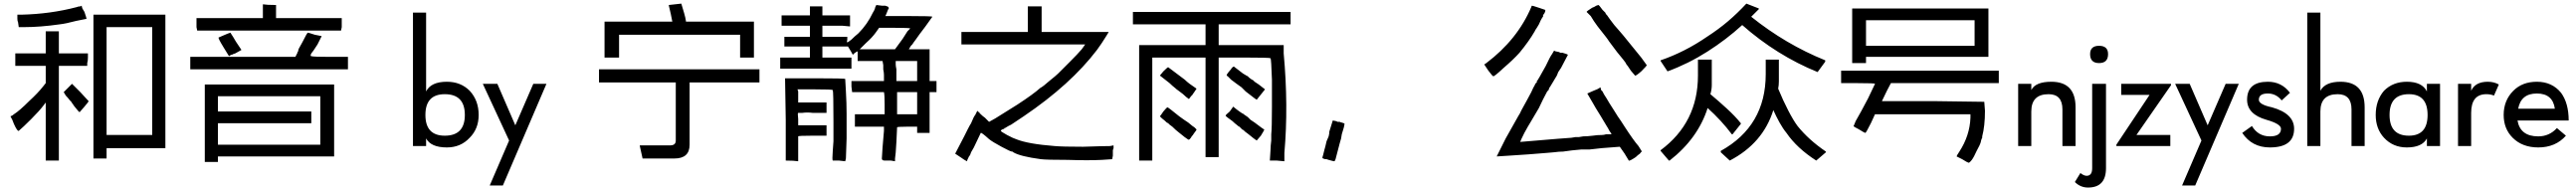

<svg xmlns="http://www.w3.org/2000/svg" viewBox="-20 -829 14552 1079"><path d="M386.7 -355.5 433.6 -308.6Q480.5 -257.8 480.5 -257.8Q480.5 -253.9 457 -226.6Q429.7 -195.3 429.7 -195.3Q425.8 -195.3 398.4 -230.5L390.6 -242.2Q386.7 -246.1 382.8 -253.9L375 -261.7Q363.3 -277.3 351.6 -289.1Q339.8 -308.6 339.8 -308.6Q339.8 -308.6 347.7 -316.4Q355.5 -324.2 363.3 -332ZM238.3 -652.3H312.5V-527.3H476.6V-503.9Q476.6 -484.4 472.7 -472.7V-457H312.5V78.1H238.3V-85.9V-250L226.6 -234.4Q203.1 -203.1 156.2 -156.2Q109.4 -109.4 85.9 -89.8Q78.1 -85.9 58.6 -128.9Q50.8 -152.3 39.1 -171.9Q50.8 -175.8 58.6 -183.6Q89.8 -203.1 144.5 -257.8Q195.3 -304.7 222.7 -339.8L238.3 -359.4V-457H66.4V-527.3H238.3ZM507.8 -746.1H914.1V7.8H582V66.4H507.8ZM839.8 -675.8H582V-66.4H839.8ZM433.6 -793Q441.4 -796.9 441.4 -796.9Q441.4 -793 445.3 -781.2Q449.2 -773.4 457 -761.7Q468.8 -726.6 468.8 -722.7Q468.8 -722.7 410.2 -710.9Q351.6 -695.3 316.4 -691.4Q207 -675.8 117.2 -675.8H85.9L82 -703.1Q78.1 -710.9 78.1 -722.7Q78.1 -734.4 78.1 -738.3V-746.1H101.6Q265.6 -750 414.1 -789.1Q421.9 -793 433.6 -793Z M1136.7 -351.6H1867.2V54.7H1210.9V70.3V85.9H1187.5Q1179.7 85.9 1164.1 85.9H1148.4H1136.7ZM1789.1 -285.2H1210.9V-199.2H1738.3V-132.8H1210.9V-11.7H1789.1ZM1660.2 -535.2 1664.1 -539.1Q1664.1 -546.9 1668 -554.7Q1679.7 -574.2 1687.5 -589.8Q1714.8 -644.5 1718.8 -644.5Q1722.7 -644.5 1757.8 -632.8Q1793 -625 1796.9 -625Q1796.9 -625 1773.4 -578.1Q1746.1 -535.2 1738.3 -527.3Q1730.5 -511.7 1738.3 -511.7Q1750 -507.8 1839.8 -507.8H1945.3V-437.5H1054.7V-507.8H1648.4L1660.2 -531.2ZM1281.2 -644.5Q1296.9 -621.1 1312.5 -593.8L1343.8 -546.9L1308.6 -527.3L1296.9 -523.4Q1293 -519.5 1285.2 -519.5L1273.4 -511.7Q1273.4 -511.7 1242.2 -562.5Q1210.9 -613.3 1214.8 -617.2Q1277.3 -644.5 1281.2 -644.5ZM1464.8 -804.7Q1488.3 -800.8 1539.1 -800.8V-726.6H1910.2V-710.9Q1910.2 -691.4 1910.2 -675.8L1906.2 -656.2H1093.8L1089.8 -675.8Q1089.8 -691.4 1089.8 -710.9V-726.6H1464.8Z M2386.7 -46.9V-3.9H2312.5V-757.8H2386.7V-312.5Q2414.1 -367.2 2503.9 -367.2Q2582 -367.2 2632.8 -316.4Q2683.6 -261.7 2683.6 -179.7Q2683.6 -101.6 2632.8 -50.8Q2582 3.9 2503.9 3.9Q2414.1 3.9 2386.7 -46.9ZM2605.5 -179.7Q2605.5 -296.9 2492.2 -296.9Q2382.8 -296.9 2382.8 -179.7Q2382.8 -62.5 2492.2 -62.5Q2605.5 -62.5 2605.5 -179.7Z M2707 -355.5H2789.1L2890.6 -121.1L2992.2 -355.5H3066.4L2820.3 218.8H2746.1L2855.5 -35.2Z M3476.6 -632.8V-503.9H3394.5V-707H3777.3Q3769.5 -750 3757.8 -796.9V-800.8L3828.1 -808.6Q3835.9 -781.2 3843.8 -755.9Q3851.6 -730.5 3855.5 -703.1V-707H4238.3V-503.9H4160.2V-632.8ZM3875 -11.7Q3875 66.4 3789.1 66.4H3609.4L3593.8 -3.9V-7.8H3765.6Q3796.9 -7.8 3796.9 -35.2V-363.3H3363.3V-437.5H4269.5V-363.3H3875Z M4418 -152.3 4414.1 -386.7H4582Q4753.9 -386.7 4753.9 -382.8Q4753.9 -378.9 4757.8 -312.5Q4761.7 -246.1 4761.7 -187.5Q4761.7 -136.7 4761.7 -46.9Q4757.8 43 4757.8 66.4L4753.9 82L4718.8 78.1H4707H4695.3Q4683.6 78.1 4683.6 78.1Q4679.7 74.2 4683.6 23.4Q4687.5 -27.3 4687.5 -31.2V-50.8V-66.4V-140.6Q4687.5 -312.5 4683.6 -320.3Q4679.7 -324.2 4582 -324.2H4484.4L4488.3 -312.5Q4488.3 -296.9 4488.3 -273.4V-250H4648.4V-191.4H4570.3Q4539.1 -195.3 4511.7 -191.4Q4488.3 -191.4 4488.3 -191.4Q4484.4 -191.4 4488.3 -156.2V-121.1H4648.4V-62.5H4570.3Q4488.3 -62.5 4488.3 -58.6Q4488.3 -54.7 4488.3 15.6V82Q4464.8 78.1 4418 78.1ZM4925.8 -793Q4929.7 -800.8 4929.7 -800.8Q4933.6 -800.8 4960.9 -796.9H4968.8H4980.5Q4988.3 -793 4992.2 -793Q5000 -789.1 5000 -781.2Q4996.1 -777.3 4992.2 -765.6Q4988.3 -757.8 4984.4 -746.1Q4980.5 -738.3 4980.5 -738.3Q4984.4 -738.3 5023.4 -738.3H5113.3Q5246.1 -738.3 5246.1 -734.4Q5246.1 -734.4 5207 -679.7Q5168 -628.9 5152.3 -605.5Q5148.4 -601.6 5140.6 -589.8L5132.8 -578.1Q5128.9 -574.2 5125 -570.3L5113.3 -550.8H5230.5V-371.1H5269.5V-308.6H5230.5V-78.1H5160.2V-113.3H5101.6Q5046.9 -113.3 5046.9 -109.4Q5046.9 -101.6 5043 -27.3Q5039.1 46.9 5035.2 66.4V82L5011.7 78.1Q4988.3 78.1 4976.6 78.1Q4960.9 78.1 4960.9 66.4Q4960.9 58.6 4964.8 3.9Q4968.8 -39.1 4972.7 -89.8V-113.3H4808.6V-183.6H4976.6V-238.3Q4976.6 -293 4972.7 -308.6H4793L4789.1 -339.8V-371.1H4972.7V-406.2Q4972.7 -418 4968.8 -437.5V-449.2V-457V-460.9L4964.8 -484.4H4824.2V-511.7Q4824.2 -535.2 4824.2 -539.1Q4820.3 -539.1 4804.7 -527.3L4796.9 -519.5Q4789.1 -535.2 4769.5 -566.4H4625V-503.9H4789.1V-441.4H4386.7V-472.7V-503.9H4554.7V-566.4H4410.2V-621.1H4554.7V-683.6H4445.3H4394.5V-742.2H4554.7V-793H4625V-742.2H4781.2V-679.7L4738.3 -683.6H4625V-621.1H4765.6V-605.5Q4761.7 -589.8 4765.6 -589.8Q4769.5 -589.8 4789.1 -605.5Q4808.6 -625 4828.1 -640.6Q4878.9 -691.4 4910.2 -757.8Q4918 -769.5 4921.9 -781.2Q4921.9 -785.2 4925.8 -793ZM5031.2 -671.9H4945.3L4925.8 -644.5Q4906.2 -617.2 4871.1 -585.9L4835.9 -550.8H5035.2L5078.1 -609.4Q5093.8 -632.8 5105.5 -652.3Q5121.1 -668 5121.1 -668Q5121.1 -671.9 5031.2 -671.9ZM5160.2 -484.4H5039.1V-464.8Q5039.1 -457 5043 -437.5V-421.9V-406.2V-371.1H5160.2ZM5160.2 -308.6H5046.9V-183.6H5160.2Z M5785.2 -793H5863.3V-648.4H6242.2L6230.5 -628.9Q6218.8 -609.4 6203.1 -585.9Q6183.6 -558.6 6175.8 -546.9Q6027.3 -351.6 5761.7 -171.9Q5738.3 -156.2 5703.1 -132.8L5691.4 -125L5675.8 -117.2Q5664.1 -109.4 5656.2 -105.5H5652.3V-101.6L5640.6 -97.7Q5632.8 -93.8 5632.8 -89.8Q5632.8 -85.9 5668 -66.4Q5683.6 -58.6 5699.2 -50.8Q5710.9 -46.9 5718.8 -43Q5785.2 -15.6 5937.5 -3.9Q5980.5 0 6097.7 0Q6214.8 -3.9 6250 -3.9L6269.5 -7.8V7.8L6265.6 19.5V27.3Q6265.6 43 6265.6 50.8L6261.7 70.3L6203.1 74.2Q6128.9 78.1 6011.7 74.2Q5890.6 74.2 5859.4 70.3Q5742.2 54.7 5703.1 31.2L5699.2 27.3Q5695.3 27.3 5695.3 27.3Q5687.5 27.3 5636.7 0Q5585.9 -27.3 5566.4 -43Q5523.4 -82 5519.5 -78.1Q5515.6 -70.3 5480.5 3.9L5464.8 31.2Q5460.9 46.9 5453.1 54.7Q5441.4 78.1 5441.4 82Q5425.8 74.2 5410.2 62.5L5375 39.1L5425.8 -58.6L5445.3 -97.7Q5457 -121.1 5464.8 -132.8Q5480.5 -171.9 5488.3 -179.7L5500 -203.1L5507.8 -195.3H5511.7V-191.4Q5515.6 -187.5 5519.5 -183.6Q5531.2 -171.9 5543 -164.1L5566.4 -140.6L5601.6 -160.2Q5652.3 -191.4 5726.6 -238.3Q5816.4 -296.9 5855.5 -332Q5871.1 -339.8 5906.2 -371.1Q5945.3 -402.3 5957 -414.1Q5988.3 -445.3 6023.4 -480.5Q6066.4 -523.4 6089.8 -550.8L6109.4 -578.1H5410.2V-648.4H5785.2Z M6550.8 -199.2Q6570.3 -222.7 6574.2 -222.7Q6578.1 -222.7 6640.6 -171.9L6668 -152.3Q6679.7 -144.5 6691.4 -136.7Q6718.8 -113.3 6726.6 -109.4Q6730.5 -105.5 6734.4 -101.6Q6738.3 -97.7 6738.3 -97.7Q6738.3 -93.8 6722.7 -74.2Q6718.8 -66.4 6710.9 -58.6Q6707 -50.8 6703.1 -46.9Q6695.3 -35.2 6687.5 -43Q6679.7 -46.9 6636.7 -82Q6621.1 -93.8 6601.6 -113.3L6585.9 -125L6578.1 -132.8L6570.3 -136.7Q6558.6 -148.4 6543 -160.2Q6531.2 -171.9 6531.2 -171.9Q6535.2 -175.8 6550.8 -199.2ZM6925.8 -199.2Q6945.3 -226.6 6945.3 -226.6Q6945.3 -226.6 6964.8 -210.9Q6968.8 -207 6980.5 -199.2L6992.2 -191.4Q6996.1 -187.5 7000 -187.5Q7003.9 -183.6 7027.3 -168L7035.2 -160.2L7043 -152.3L7066.4 -136.7Q7117.2 -97.7 7121.1 -97.7Q7121.1 -93.8 7101.6 -62.5Q7078.1 -35.2 7078.1 -35.2Q7070.3 -39.1 7027.3 -74.2L7011.7 -85.9L7003.9 -93.8L6996.1 -97.7Q6984.4 -109.4 6980.5 -113.3Q6976.6 -113.3 6968.8 -121.1Q6953.1 -132.8 6941.4 -144.5Q6902.3 -171.9 6902.3 -175.8Q6902.3 -179.7 6925.8 -199.2ZM6578.1 -449.2Q6578.1 -449.2 6609.4 -425.8Q6636.7 -406.2 6656.2 -390.6Q6656.2 -390.6 6671.9 -378.9Q6683.6 -367.2 6699.2 -355.5L6738.3 -328.1L6722.7 -304.7Q6718.8 -300.8 6714.8 -293L6707 -285.2Q6699.2 -273.4 6695.3 -269.5L6679.7 -281.2Q6664.1 -296.9 6636.7 -316.4Q6625 -324.2 6617.2 -332Q6601.6 -343.8 6585.9 -359.4L6531.2 -402.3L6550.8 -425.8Q6574.2 -449.2 6578.1 -449.2ZM6925.8 -429.7Q6933.6 -437.5 6937.5 -445.3Q6945.3 -453.1 6949.2 -453.1Q6949.2 -453.1 7000 -414.1L7019.5 -402.3L7027.3 -398.4L7035.2 -390.6Q7050.8 -378.9 7050.8 -378.9Q7054.7 -378.9 7058.6 -375Q7062.5 -371.1 7066.4 -367.2Q7078.1 -359.4 7089.8 -351.6L7125 -324.2Q7109.4 -304.7 7078.1 -265.6L7066.4 -273.4Q7050.8 -285.2 7015.6 -312.5L6992.2 -335.9L6964.8 -355.5L6949.2 -367.2Q6937.5 -375 6933.6 -378.9Q6921.9 -390.6 6921.9 -390.6Q6918 -394.5 6914.1 -398.4Q6910.2 -398.4 6910.2 -402.3Q6902.3 -402.3 6925.8 -429.7ZM6378.9 -761.7H7269.5V-691.4H6863.3V-574.2H7230.5V-527.3Q7257.8 -230.5 7234.4 35.2V46.9Q7234.4 58.6 7234.4 62.5V82L7191.4 78.1Q7171.9 78.1 7152.3 78.1Q7152.3 74.2 7156.2 15.6Q7156.2 -3.9 7160.2 -35.2V-46.9V-54.7Q7160.2 -66.4 7160.2 -70.3Q7164.1 -105.5 7164.1 -222.7Q7164.1 -343.8 7164.1 -378.9Q7160.2 -496.1 7156.2 -500Q7152.3 -503.9 7007.8 -503.9H6863.3V58.6H6789.1V-503.9H6488.3V78.1H6453.1H6414.1V-574.2H6789.1V-691.4H6378.9Z M7507.8 -148.4 7527.3 -144.5 7535.2 -140.6H7546.9Q7554.7 -136.7 7558.6 -136.7Q7574.2 -132.8 7574.2 -128.9Q7574.2 -125 7570.3 -109.4Q7566.4 -93.8 7558.6 -70.3L7554.7 -46.9L7546.9 -19.5Q7531.2 43 7523.4 70.3Q7519.5 82 7515.6 82Q7511.7 82 7484.4 74.2Q7484.4 74.2 7472.7 70.3H7464.8Q7449.2 66.4 7449.2 62.5Q7449.2 58.6 7453.1 46.9Q7457 31.2 7460.9 15.6Q7464.8 3.9 7472.7 -31.2L7484.4 -58.6Q7488.3 -74.2 7488.3 -85.9Z M9242.2 39.1Q9230.5 46.9 9218.8 58.6Q9183.6 82 9179.7 78.1L9156.2 39.1Q9128.9 0 9128.9 0Q9082 3.9 9027.3 7.8Q8992.2 11.7 8957 15.6Q8945.3 15.6 8933.6 15.6H8910.2Q8859.4 19.5 8808.6 27.3Q8785.2 27.3 8757.8 31.2L8710.9 35.2Q8652.3 39.1 8613.3 43Q8550.8 46.9 8496.1 50.8Q8437.5 54.7 8433.6 54.7Q8433.6 54.7 8484.4 -46.9Q8535.2 -136.7 8554.7 -171.9Q8566.4 -191.4 8566.4 -191.4Q8566.4 -195.3 8601.6 -257.8Q8613.3 -281.2 8628.9 -308.6Q8640.6 -335.9 8648.4 -347.7Q8652.3 -359.4 8660.2 -363.3V-371.1L8664.1 -375Q8671.9 -386.7 8675.8 -394.5Q8679.7 -402.3 8710.9 -457Q8734.4 -507.8 8746.1 -523.4L8757.8 -543L8765.6 -539.1Q8769.5 -539.1 8785.2 -535.2L8793 -531.2H8804.7Q8832 -523.4 8835.9 -519.5L8796.9 -445.3Q8796.9 -445.3 8781.2 -421.9Q8777.3 -414.1 8773.4 -402.3L8761.7 -382.8Q8746.1 -355.5 8738.3 -343.8Q8738.3 -343.8 8730.5 -332L8726.6 -320.3L8718.8 -312.5Q8695.3 -269.5 8671.9 -218.8Q8636.7 -160.2 8621.1 -132.8Q8613.3 -121.1 8589.8 -78.1Q8566.4 -31.2 8566.4 -27.3Q8843.8 -50.8 8855.5 -50.8Q8859.4 -50.8 8878.9 -54.7Q8890.6 -54.7 8898.4 -54.7L8921.9 -58.6Q8945.3 -58.6 8976.6 -62.5Q9000 -66.4 9027.3 -66.4Q9039.1 -66.4 9050.8 -70.3H9058.6H9066.4H9082Q9082 -74.2 9070.3 -89.8Q9062.5 -105.5 9054.7 -117.2Q9046.9 -128.9 9019.5 -175.8Q8992.2 -218.8 8972.7 -253.9L8945.3 -300.8L8980.5 -316.4Q9003.9 -324.2 9019.5 -335.9L9023.4 -320.3Q9027.3 -316.4 9031.2 -312.5L9039.1 -296.9Q9054.7 -273.4 9070.3 -246.1Q9089.8 -214.8 9097.7 -203.1Q9101.6 -195.3 9117.2 -171.9Q9136.7 -144.5 9156.2 -113.3Q9207 -35.2 9234.4 -3.9L9253.9 27.3Q9250 27.3 9242.2 39.1ZM8632.8 -796.9Q8636.7 -796.9 8671.9 -785.2Q8707 -773.4 8707 -773.4Q8710.9 -769.5 8703.1 -753.9Q8699.2 -750 8695.3 -742.2V-734.4L8691.4 -730.5Q8683.6 -718.8 8671.9 -691.4L8660.2 -671.9L8652.3 -660.2L8648.4 -652.3Q8617.2 -597.7 8562.5 -531.2Q8527.3 -492.2 8472.7 -445.3Q8418 -394.5 8414.1 -398.4Q8410.2 -398.4 8386.7 -429.7L8363.3 -464.8L8375 -472.7Q8550.8 -605.5 8628.9 -789.1Q8628.9 -793 8632.8 -796.9ZM8972.7 -785.2Q8984.4 -789.1 8996.1 -796.9Q9007.8 -800.8 9007.8 -800.8Q9011.7 -800.8 9031.2 -773.4Q9039.1 -765.6 9046.9 -757.8Q9050.8 -746.1 9054.7 -746.1Q9070.3 -722.7 9097.7 -687.5L9125 -656.2L9148.4 -628.9Q9214.8 -546.9 9250 -503.9Q9281.2 -460.9 9281.2 -460.9Q9281.2 -457 9250 -425.8Q9218.8 -398.4 9214.8 -402.3Q9214.8 -402.3 9191.4 -429.7L9183.6 -441.4L9175.8 -453.1Q9168 -464.8 9164.1 -468.8Q9164.1 -472.7 9148.4 -492.2Q9132.8 -511.7 9113.3 -535.2Q9070.3 -593.8 9066.4 -597.7Q9066.4 -601.6 9003.9 -679.7Q8980.5 -710.9 8964.8 -738.3L8941.4 -761.7Q8941.4 -765.6 8972.7 -785.2Z M10027.3 -410.2Q10027.3 -390.6 10027.3 -369.1Q10027.3 -347.7 10023.4 -328.1Q10050.8 -261.7 10080.1 -205.1Q10109.4 -148.4 10132.8 -117.2Q10195.3 -39.1 10293 27.3V31.2L10238.3 78.1Q10128.9 7.8 10070.3 -78.1Q10050.8 -101.6 10031.2 -136.7Q10011.7 -171.9 9996.1 -207Q9937.5 -19.5 9750 78.1L9699.2 31.2V23.4Q9953.1 -117.2 9953.1 -410.2V-492.2H10027.3ZM9648.4 -402.3Q9648.4 -371.1 9648.4 -347.7Q9648.4 -324.2 9640.6 -296.9Q9687.5 -257.8 9734.4 -214.8Q9781.2 -171.9 9812.5 -132.8V-128.9L9765.6 -70.3H9761.7Q9703.1 -148.4 9625 -218.8Q9570.3 -46.9 9410.2 78.1H9406.2L9359.4 23.4V19.5Q9570.3 -136.7 9570.3 -402.3V-492.2H9648.4ZM10246.1 -421.9Q10015.6 -515.6 9820.3 -687.5Q9730.5 -605.5 9623 -537.1Q9515.6 -468.8 9398.4 -425.8L9359.4 -484.4V-488.3Q9496.1 -535.2 9621.1 -621.1Q9687.5 -664.1 9740.2 -709Q9793 -753.9 9843.8 -808.6L9914.1 -781.2V-777.3L9871.1 -734.4Q10066.4 -578.1 10289.1 -488.3V-480.5Z M10378.9 -359.4V-429.7H11269.5V-359.4H10660.2Q10640.6 -324.2 10609.4 -257.8H10898.4L11187.5 -253.9L11191.4 -203.1Q11191.4 -117.2 11175.8 -58.6V-50.8L11171.9 -43Q11168 -31.2 11168 -27.3Q11164.1 -11.7 11144.5 23.4Q11128.9 58.6 11117.2 74.2Q11101.6 93.8 11097.7 89.8Q11093.8 89.8 11062.5 70.3Q11031.2 54.7 11031.2 54.7Q11031.2 50.8 11046.9 27.3Q11105.5 -62.5 11109.4 -164.1V-183.6H10570.3L10546.9 -132.8Q10519.5 -78.1 10515.6 -78.1Q10511.7 -78.1 10480.5 -97.7Q10449.2 -113.3 10449.2 -117.2Q10449.2 -117.2 10453.1 -125Q10457 -136.7 10460.9 -144.5Q10488.3 -191.4 10531.2 -273.4Q10570.3 -355.5 10570.3 -355.5Q10570.3 -359.4 10472.7 -359.4ZM10441.4 -781.2H11210.9V-507.8H10519.5V-472.7H10441.4ZM11132.8 -714.8H10519.5V-570.3H11132.8Z M11378.9 -355.5H11453.1V-320.3Q11476.6 -367.2 11566.4 -367.2Q11703.1 -367.2 11703.1 -222.7V-3.9H11628.9V-210.9Q11628.9 -296.9 11550.8 -296.9Q11453.1 -296.9 11453.1 -199.2V-3.9H11378.9Z M11785.2 -523.4Q11785.2 -570.3 11835.9 -570.3Q11886.7 -570.3 11886.7 -523.4Q11886.7 -472.7 11835.9 -472.7Q11785.2 -472.7 11785.2 -523.4ZM11699.2 199.2 11730.5 148.4Q11750 164.1 11765.6 164.1Q11796.9 164.1 11796.9 121.1V-355.5H11875V121.1Q11875 230.5 11773.4 230.5Q11730.5 230.5 11699.2 199.2Z M11933.6 -11.7 12121.1 -293H11960.9V-355.5H12242.2V-347.7L12046.9 -66.4H12238.3V-3.9H11933.6Z M12265.6 -355.5H12347.7L12449.2 -121.1L12550.8 -355.5H12625L12378.9 218.8H12304.7L12414.1 -35.2Z M12644.5 -78.1 12699.2 -117.2Q12734.4 -58.6 12800.8 -58.6Q12863.3 -58.6 12863.3 -101.6Q12863.3 -128.9 12781.2 -152.3Q12671.9 -183.6 12671.9 -265.6Q12671.9 -367.2 12789.1 -367.2Q12867.2 -367.2 12914.1 -304.7L12867.2 -261.7Q12835.9 -300.8 12789.1 -300.8Q12738.3 -300.8 12738.3 -265.6Q12738.3 -238.3 12812.5 -222.7Q12937.5 -187.5 12937.5 -101.6Q12937.5 3.9 12800.8 3.9Q12699.2 3.9 12644.5 -78.1Z M13011.7 -757.8H13085.9V-316.4Q13113.3 -367.2 13199.2 -367.2Q13335.9 -367.2 13335.9 -222.7V-3.9H13261.7V-210.9Q13261.7 -296.9 13183.6 -296.9Q13085.9 -296.9 13085.9 -199.2V-3.9H13011.7Z M13445.3 -50.8Q13398.4 -101.6 13398.4 -179.7Q13398.4 -261.7 13445.3 -316.4Q13496.1 -367.2 13574.2 -367.2Q13660.2 -367.2 13687.5 -312.5V-355.5H13761.7V-3.9H13687.5V-46.9Q13660.2 3.9 13574.2 3.9Q13496.1 3.9 13445.3 -50.8ZM13691.4 -179.7Q13691.4 -296.9 13585.9 -296.9Q13476.6 -296.9 13476.6 -179.7Q13476.6 -62.5 13585.9 -62.5Q13691.4 -62.5 13691.4 -179.7Z M13863.3 -355.5H13937.5V-316.4Q13960.9 -367.2 14031.2 -367.2Q14066.4 -367.2 14093.8 -351.6L14066.4 -289.1Q14046.9 -296.9 14023.4 -296.9Q13937.5 -296.9 13937.5 -191.4V-3.9H13863.3Z M14199.2 -148.4Q14214.8 -58.6 14316.4 -58.6Q14378.9 -58.6 14421.9 -105.5L14472.7 -62.5Q14414.1 3.9 14316.4 3.9Q14226.6 3.9 14171.9 -50.8Q14121.1 -101.6 14121.1 -179.7Q14121.1 -261.7 14175.8 -316.4Q14226.6 -367.2 14308.6 -367.2Q14394.5 -367.2 14445.3 -304.7Q14488.3 -246.1 14488.3 -148.4ZM14410.2 -214.8Q14398.4 -300.8 14308.6 -300.8Q14218.8 -300.8 14203.1 -214.8Z"/></svg>

Font: 和音 by 宁静之雨，公众号njzyshare
Style: Regular
Weight: 400
Designer: Steve Matteson
Foundry: Ascender Corporation
Version: Version 6.00;June 8, 2018;FontCreator 11.0.0.2388 32-bit